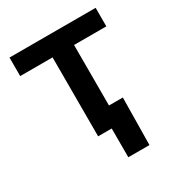

<svg xmlns="http://www.w3.org/2000/svg" viewBox="-165 -637 838 903"><g transform="rotate(-30 254.0 -186.0)"><path d="M195.8 0V-428.7H20V-529.3H487.8V-428.7H312.5V0ZM269.5 156.2V0H230V-100.1H387.7L384.3 156.2Z"/></g></svg>

Font: Inter Cardless Tabular Medium
Style: Regular
Weight: 500
Designer: Rasmus Andersson
Foundry: rsms
Version: Version 4.000;git-4fc901f